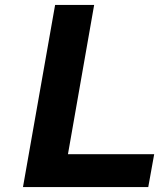

<svg xmlns="http://www.w3.org/2000/svg" viewBox="-20 -757 644 777"><path d="M73 0 203 -737H361L255 -133H604L580 0Z"/></svg>

Font: Tomorrow SemiBold
Style: Italic
Weight: 600
Italic angle: -10°
Designer: Tony de Marco, Monica Rizzolli
Foundry: Just in Type
Version: Version 2.002